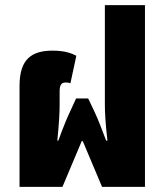

<svg xmlns="http://www.w3.org/2000/svg" viewBox="-20 -727 643 747"><path d="M56 0H223L298 -178H302L377 0H544V-707H388V-320C388 -291 390 -249 398 -180H393C373 -231 365 -256 345 -298L323 -344H276L255 -298C243 -273 230 -243 207 -180H203C210 -249 212 -291 212 -320V-372C212 -394 218 -406 234 -406C239 -406 247 -406 254 -403L277 -510C260 -519 233 -530 185 -530C103 -530 56 -497 56 -393Z"/></svg>

Font: Noto Sans Thai UI Cond Blk
Style: Regular
Weight: 900
Width: 3
Designer: Monotype Design Team
Foundry: Monotype Imaging Inc.
Version: Version 2.000